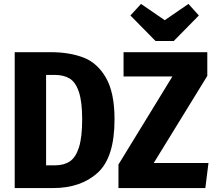

<svg xmlns="http://www.w3.org/2000/svg" viewBox="-20 -959 1101 979"><path d="M564 -350Q564 -156 478 -78Q392 0 250 0H55V-693H237Q333 -693 404.5 -666Q476 -639 520 -563Q564 -487 564 -350ZM215 -577V-116H260Q306 -116 336 -136Q366 -156 382.5 -207.5Q399 -259 399 -350Q399 -441 382 -491Q365 -541 334.5 -559Q304 -577 259 -577ZM1037 -572 764 -128H1043L1027 0H584V-120L859 -569H610V-693H1037ZM994 -880 866 -750H773L645 -880L699 -939L820 -856L941 -939Z"/></svg>

Font: Fira Sans Condensed
Style: Bold
Weight: 700
Width: 3
Designer: bBox Type GmbH & Carrois Corporate GbR & Edenspiekermann AG
Foundry: bBox Type GmbH & Carrois Corporate GbR & Edenspiekermann AG
Version: Version 4.301